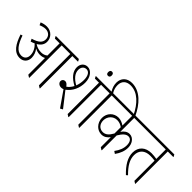

<svg xmlns="http://www.w3.org/2000/svg" viewBox="25 -1683 2487 2487"><g transform="rotate(45 1268.0 -439.5)"><path d="M221 -88C285 -88 330 -133 330 -201C330 -245 315 -287 285 -327C312 -312 343 -303 376 -303C407 -303 433 -310 453 -321V-15L485 5H491V-589H648V-15L679 5H686V-589H788V-595L772 -622H351V-616L366 -589H453V-366C430 -346 400 -336 365 -336C322 -336 280 -350 249 -372C302 -403 325 -443 325 -489C325 -525 312 -558 289 -582C263 -611 225 -627 182 -627C150 -627 119 -620 87 -607L103 -571C136 -585 165 -593 192 -593C251 -593 291 -555 291 -499C291 -443 254 -404 154 -375L171 -340C191 -346 209 -352 225 -360C265 -323 295 -272 295 -213C295 -159 265 -125 212 -125C132 -125 83 -201 41 -321L14 -312C58 -182 115 -88 221 -88Z M1054 5 1089 -15 931 -217C1008 -275 1048 -362 1048 -464C1048 -513 1034 -557 1010 -587C988 -615 959 -632 925 -632C868 -632 829 -588 829 -527C829 -450 884 -386 980 -334C963 -300 939 -272 911 -253C891 -280 874 -295 851 -295C826 -295 806 -278 806 -252C806 -221 835 -197 870 -197C883 -197 895 -199 908 -205ZM1205 5H1212V-589H1314V-595L1298 -622H1085V-616L1099 -589H1174V-15ZM866 -517C866 -566 894 -599 937 -599C983 -599 1012 -553 1012 -476C1012 -433 1004 -392 990 -356C910 -401 866 -455 866 -517Z M1193 -734C1214 -734 1225 -747 1225 -771C1225 -796 1214 -810 1193 -810C1173 -810 1161 -797 1161 -771C1161 -747 1172 -734 1193 -734Z M1400 5H1407V-589H1509V-595L1493 -622H1400C1378 -656 1366 -694 1366 -737C1366 -811 1412 -855 1490 -855C1619 -855 1718 -750 1785 -612H1814C1743 -766 1630 -890 1480 -890C1389 -890 1332 -833 1332 -749C1332 -703 1346 -662 1371 -622H1266V-616L1281 -589H1369V-15Z M1671 -136C1718 -136 1755 -162 1781 -199V-15L1812 5H1819V-268C1859 -336 1895 -368 1936 -368C1978 -368 2003 -332 2003 -272C2003 -214 1982 -161 1939 -104L1972 -82C2016 -143 2037 -202 2037 -261C2037 -298 2027 -330 2010 -354C1990 -383 1960 -401 1925 -401C1884 -401 1849 -378 1819 -334V-589H2096V-595L2081 -622H1461V-616L1476 -589H1781V-411C1749 -433 1713 -449 1673 -449C1589 -449 1523 -383 1523 -294C1523 -248 1541 -207 1571 -177C1597 -152 1630 -136 1671 -136ZM1558 -283C1558 -356 1612 -414 1684 -414C1721 -414 1751 -402 1781 -381V-266C1745 -202 1710 -171 1660 -171C1599 -171 1558 -217 1558 -283Z M2267 11 2288 -7C2201 -93 2158 -166 2158 -247C2158 -336 2216 -390 2312 -390C2340 -390 2371 -388 2397 -384V-15L2428 5H2434V-589H2536V-595L2521 -622H2048V-616L2063 -589H2397V-416C2368 -421 2332 -425 2302 -425C2193 -425 2121 -362 2121 -256C2121 -166 2172 -80 2267 11Z"/></g></svg>

Font: Noto Serif Devanagari Condensed ExtraLight
Style: Regular
Weight: 200
Width: 3
Designer: Universal Thirst, Indian Type Foundry and the Monotype Design Team
Foundry: Monotype Imaging Inc.
Version: Version 2.004